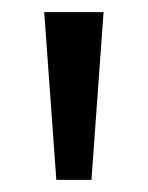

<svg xmlns="http://www.w3.org/2000/svg" viewBox="-20 -725 244 317"><path d="M73 -428 53 -705H151L131 -428Z"/></svg>

Font: Nunito Sans 10pt Condensed Medium
Style: Regular
Weight: 500
Width: 3
Designer: Vernon Adams
Foundry: Vernon Adams
Version: Version 3.101;gftools[0.9.27]